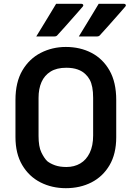

<svg xmlns="http://www.w3.org/2000/svg" viewBox="-20 -966 690 1006"><path d="M274 -946Q308 -946 326.5 -946Q345 -946 362.5 -946Q380 -946 407 -946Q413 -946 415.5 -941.5Q418 -937 414 -932Q395 -910 381 -894Q367 -878 353.5 -863Q340 -848 323.5 -829Q307 -810 281 -782Q279 -779 275 -777Q271 -775 265 -775Q241 -775 225.5 -775Q210 -775 197.5 -775Q185 -775 170 -775Q189 -806 205.5 -833Q222 -860 239 -888Q256 -916 274 -946ZM497 -946Q530 -946 549 -946Q568 -946 585.5 -946Q603 -946 630 -946Q636 -946 638.5 -941.5Q641 -937 637 -932Q618 -910 604 -894Q590 -878 576.5 -863Q563 -848 546.5 -829Q530 -810 504 -782Q502 -779 498 -777Q494 -775 488 -775Q464 -775 448.5 -775Q433 -775 420.5 -775Q408 -775 393 -775Q412 -806 428.5 -833Q445 -860 462 -888Q479 -916 497 -946ZM325 -720Q400 -720 459.5 -689Q519 -658 554 -596.5Q589 -535 589 -442V-247Q589 -160 554 -100.5Q519 -41 459.5 -10.5Q400 20 325 20Q252 20 192 -10.5Q132 -41 96.5 -101Q61 -161 61 -248V-442Q61 -535 97 -596.5Q133 -658 193.5 -689Q254 -720 325 -720ZM182 -254Q182 -198 196.5 -168Q211 -138 227 -122Q243 -109 268 -100Q293 -91 328 -91Q369 -91 400.5 -109.5Q432 -128 450 -165Q468 -202 468 -256V-453Q468 -485 463.5 -508.5Q459 -532 450 -548.5Q441 -565 428 -577Q412 -593 387 -602Q362 -611 327 -611Q277 -611 245 -591Q213 -571 197.5 -536Q182 -501 182 -453Z"/></svg>

Font: Recursive SemiBold
Style: Regular
Weight: 600
Version: Version 1.085